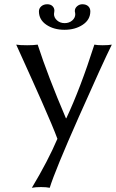

<svg xmlns="http://www.w3.org/2000/svg" viewBox="-20 -643 546 903"><path d="M56.2 -433.1Q70.8 -430.2 107.9 -430.2Q138.7 -430.2 157.2 -433.1Q205.1 -285.6 290 -86.9H292Q357.9 -227.1 423.8 -433.1Q437 -430.2 462.9 -430.2Q491.2 -430.2 505.9 -433.1Q464.4 -349.6 351.6 -95.2Q238.8 159.2 213.9 240.2Q198.2 236.8 172.9 236.8Q147 236.8 129.9 240.2Q205.6 113.8 250 9.8Q240.2 -17.1 221.4 -61.8Q202.6 -106.4 177 -164.6Q151.4 -222.7 132.8 -263.7Q114.3 -304.7 87.2 -364.7Q60.1 -424.8 56.2 -433.1ZM404.8 -589.8Q404.8 -550.3 369.1 -526.6Q333.5 -502.9 283.2 -502.9Q232.9 -502.9 198 -526.6Q163.1 -550.3 163.1 -589.8Q163.1 -603.5 174.1 -613.3Q185.1 -623 202.1 -623Q217.8 -623 226.8 -614.3Q235.8 -605.5 235.8 -592.8Q235.8 -587.9 234.9 -585Q233.9 -582 233.9 -577.1Q233.9 -560.1 248.3 -547.1Q262.7 -534.2 284.2 -534.2Q305.2 -534.2 319.6 -546.6Q334 -559.1 334 -576.2Q334 -582 333 -585Q332 -586.9 332 -591.8Q332 -604.5 342.8 -613.8Q353.5 -623 367.2 -623Q384.8 -623 394.8 -613.8Q404.8 -604.5 404.8 -589.8Z"/></svg>

Font: Linear Smooth
Style: Regular
Weight: 400
Designer: Philipp H. Poll, Flanker
Foundry: Philipp H. Poll, reworked by Flanker
Version: Version 1.061 | FøM Fix